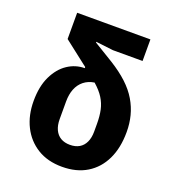

<svg xmlns="http://www.w3.org/2000/svg" viewBox="-136 -846 872 963"><g transform="rotate(20 300.0 -364.0)"><path d="M344 -625 251 -636V-632L356 -568Q409 -535 446 -500.5Q483 -466 505.5 -428Q528 -390 538.5 -349Q549 -308 549 -263Q549 -178 519.5 -116.5Q490 -55 435 -21.5Q380 12 303 12Q226 12 171 -22Q116 -56 86.5 -115Q57 -174 57 -250Q57 -328 83 -382Q109 -436 151 -464Q193 -492 242 -492V-498Q222 -514 201.5 -529.5Q181 -545 161 -561L111 -600V-740H502V-625ZM395 -250Q395 -292 388 -324Q381 -356 363.5 -384Q346 -412 313 -441Q280 -436 257 -417.5Q234 -399 222.5 -370Q211 -341 211 -303V-209Q211 -176 222 -152.5Q233 -129 253.5 -117Q274 -105 303 -105Q332 -105 352.5 -117Q373 -129 384 -152.5Q395 -176 395 -209Z"/></g></svg>

Font: Lilex
Style: Regular
Weight: 400
Monospace: yes
Designer: Mike Abbink, Paul van der Laan, Pieter van Rosmalen, Mikhael Khrustik
Foundry: Mikhael Khrustik
Version: Version 2.510